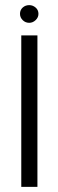

<svg xmlns="http://www.w3.org/2000/svg" viewBox="-20 -729 228 749"><path d="M63 0V-591H126V0ZM94 -640Q79 -640 68.5 -650.5Q58 -661 58 -675Q58 -690 68.5 -699.5Q79 -709 94 -709Q108 -709 119 -699.5Q130 -690 130 -675Q130 -661 119 -650.5Q108 -640 94 -640Z"/></svg>

Font: Alumni Sans Thin
Style: Regular
Weight: 400
Version: Version 1.018